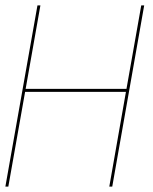

<svg xmlns="http://www.w3.org/2000/svg" viewBox="-29 -695 569 715"><path d="M-9 0H2L64.5 -353H440L378 0H389L508 -675H497L442 -364H66.5L121.5 -675H110.5Z"/></svg>

Font: Anybody UltraCondensed Thin Thin
Style: Italic
Weight: 250
Italic angle: -10°
Version: Version 1.111